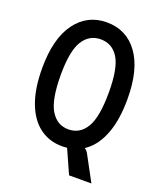

<svg xmlns="http://www.w3.org/2000/svg" viewBox="-161 -843 923 1102"><g transform="rotate(20 300.0 -292.0)"><path d="M300 15Q220.5 15 162 -28.8Q103.5 -72.5 71.5 -157.8Q39.5 -243 39.5 -367.5Q39.5 -548.5 110.2 -645Q181 -741.5 300 -741.5Q420.5 -741.5 490.5 -645Q560.5 -548.5 560.5 -367.5Q560.5 -243 528.8 -157.8Q497 -72.5 438.8 -28.8Q380.5 15 300 15ZM300 -88.5Q370.5 -88.5 408.8 -152.8Q447 -217 447 -367.5Q447 -514.5 408.8 -576.2Q370.5 -638 300 -638Q230.5 -638 191.8 -576.2Q153 -514.5 153 -367.5Q153 -217 191.8 -152.8Q230.5 -88.5 300 -88.5ZM395 158 312.5 -26.5H407Q416 -26.5 428.2 -18.8Q440.5 -11 449.5 6L531.5 158Z"/></g></svg>

Font: Spline Sans Mono Medium
Style: Regular
Weight: 500
Monospace: yes
Version: Version 1.004